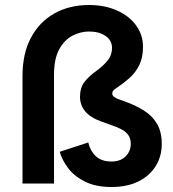

<svg xmlns="http://www.w3.org/2000/svg" viewBox="-20 -734 691 768"><path d="M426 14Q363 14 320 -7.5Q277 -29 252.5 -61.5Q228 -94 219 -127L333 -164Q341 -130 363.5 -109Q386 -88 426 -88Q462 -88 482.5 -108.5Q503 -129 503 -159Q503 -179 494 -192.5Q485 -206 468 -215.5Q451 -225 427 -233L385 -248Q341 -264 320.5 -289Q300 -314 300 -347Q300 -382 316.5 -404.5Q333 -427 365 -450Q389 -467 408.5 -489.5Q428 -512 428 -543Q428 -572 402.5 -590Q377 -608 336 -608Q303 -608 270.5 -591.5Q238 -575 217 -537Q196 -499 196 -434V0H70V-430Q70 -520 104 -583.5Q138 -647 198 -680.5Q258 -714 336 -714Q398 -714 447 -692.5Q496 -671 524 -633Q552 -595 552 -547Q552 -504 537 -473.5Q522 -443 497.5 -421.5Q473 -400 446 -382Q438 -377 433.5 -372Q429 -367 429 -360Q429 -346 455 -337L480 -328Q522 -313 555.5 -292Q589 -271 608 -239Q627 -207 627 -158Q627 -109 603 -70Q579 -31 534 -8.5Q489 14 426 14Z"/></svg>

Font: Space Grotesk
Style: Bold
Weight: 700
Designer: Florian Karsten
Foundry: Florian Karsten
Version: Version 2.000